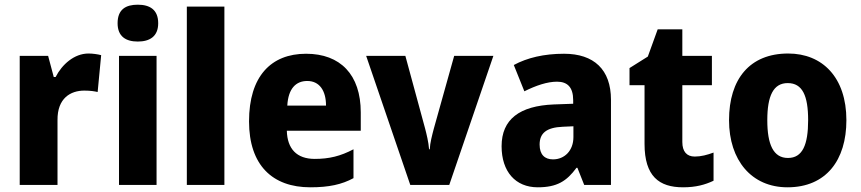

<svg xmlns="http://www.w3.org/2000/svg" viewBox="-20 -788 3668 818"><path d="M357 -560C296 -560 244 -513 217 -460H209L185 -550H64V0H225V-276C224 -370 281 -402 339 -402C366 -402 383 -399 396 -396L411 -553C396 -557 375 -560 357 -560Z M567 -768C516 -768 481 -748 481 -689C481 -632 517 -611 567 -611C617 -611 654 -632 654 -689C654 -747 618 -768 567 -768ZM647 -550H487V0H647Z M936 0V-760H776V0Z M1284 -559C1134 -559 1041 -462 1041 -271C1041 -84 1141 10 1302 10C1382 10 1436 -2 1486 -29V-152C1431 -123 1383 -111 1321 -111C1244 -111 1204 -154 1202 -231H1517V-309C1517 -470 1430 -559 1284 -559ZM1289 -443C1341 -443 1369 -402 1369 -338H1204C1208 -411 1241 -443 1289 -443Z M1728 0H1894L2082 -550H1915L1828 -239C1821 -212 1812 -179 1811 -152H1808C1806 -182 1797 -218 1791 -241L1707 -550H1540Z M2383 -559C2298 -559 2226 -542 2169 -511L2214 -399C2264 -424 2312 -440 2353 -440C2397 -440 2422 -417 2422 -361V-346L2339 -343C2194 -337 2117 -280 2117 -165C2117 -57 2176 10 2271 10C2353 10 2394 -16 2436 -73H2440L2469 0H2583V-363C2583 -492 2510 -559 2383 -559ZM2378 -248 2423 -250V-204C2423 -146 2385 -109 2336 -109C2301 -109 2279 -129 2279 -172C2279 -220 2307 -245 2378 -248Z M2940 -121C2906 -121 2887 -142 2887 -183V-425H3013V-550H2887V-663H2782L2740 -547L2662 -498V-425H2726V-175C2726 -37 2788 10 2890 10C2945 10 2984 -1 3020 -18V-138C2993 -128 2967 -121 2940 -121Z M3586 -276C3586 -458 3484 -560 3338 -560C3174 -560 3086 -451 3086 -276C3086 -105 3182 10 3335 10C3500 10 3586 -106 3586 -276ZM3249 -276C3249 -380 3275 -434 3336 -434C3399 -434 3423 -380 3423 -276C3423 -171 3399 -115 3337 -115C3275 -115 3249 -172 3249 -276Z"/></svg>

Font: Noto Sans Myanmar UI SemiCondensed ExtraBold
Style: Regular
Weight: 800
Width: 4
Designer: Monotype Design Team
Foundry: Monotype Imaging Inc.
Version: Version 2.103